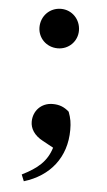

<svg xmlns="http://www.w3.org/2000/svg" viewBox="-52 -571 440 790"><g transform="rotate(5 167.5 -176.0)"><path d="M168 -373C214 -373 249 -409 249 -453C249 -499 214 -536 168 -536C121 -536 86 -499 86 -453C86 -409 121 -373 168 -373ZM77 184C183 152 249 71 249 -43C249 -72 246 -90 236 -117C215 -136 194 -143 168 -143C121 -143 88 -108 88 -63C88 -36 103 -8 141 12L185 36C167 94 130 125 66 157Z"/></g></svg>

Font: GenRyuMin2 TW B
Style: Regular
Weight: 700
Version: Version 2.100;PS 2.1;hotconv 16.6.51;makeotf.lib2.5.65220 DE